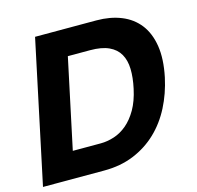

<svg xmlns="http://www.w3.org/2000/svg" viewBox="-108 -823 954 932"><g transform="rotate(-15 369.0 -357.0)"><path d="M455.1 -713.9Q524.4 -713.9 579.1 -691.9Q633.8 -669.9 668 -626Q702.1 -582 712.6 -515.9Q723.1 -449.7 704.6 -360.8Q688 -283.2 654.1 -217Q620.1 -150.9 569.6 -102.8Q519 -54.7 452.4 -27.3Q385.7 0 303.7 0H-4.4L147 -713.9ZM320.8 -131.8Q355 -131.8 389.4 -143.1Q423.8 -154.3 453.9 -179.7Q483.9 -205.1 507.6 -246.1Q531.2 -287.1 543.9 -346.2Q555.7 -400.4 554.4 -443.8Q553.2 -487.3 535.6 -518.1Q518.1 -548.8 482.2 -565.4Q446.3 -582 388.2 -582H276.4L180.7 -131.8Z"/></g></svg>

Font: XB Khoramshahr
Style: Bold Italic
Weight: 700
Italic angle: -12°
Designer: Behnam
Foundry: Irmug
Version: Version 8.005 2009